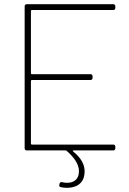

<svg xmlns="http://www.w3.org/2000/svg" viewBox="-20 -720 616 919"><path d="M532 -682V-690C532 -696 528 -700 522 -700H108C102 -700 98 -696 98 -690V-10C98 -4 102 0 108 0H294C296 0 298 0 299 2C330 29 358 63 358 99C358 140 332 155 301 155C294 155 286 154 278 152C271 151 267 152 265 159L264 164C262 171 265 175 272 176C281 178 291 179 301 179C343 179 385 160 385 100C385 69 370 37 330 5C327 3 329 0 332 0H522C528 0 532 -4 532 -10V-18C532 -24 528 -28 522 -28H132C130 -28 128 -30 128 -32V-333C128 -335 130 -337 132 -337H413C419 -337 423 -341 423 -347V-355C423 -361 419 -365 413 -365H132C130 -365 128 -367 128 -369V-668C128 -670 130 -672 132 -672H522C528 -672 532 -676 532 -682Z"/></svg>

Font: Barlow Thin
Style: Regular
Weight: 250
Designer: Jeremy Tribby
Foundry: Tribby Type
Version: Version 1.422;hotconv 1.0.109;makeotfexe 2.5.65596